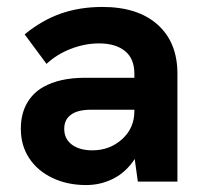

<svg xmlns="http://www.w3.org/2000/svg" viewBox="-20 -523 586 553"><path d="M368 -65Q343 -27 306.5 -8.5Q270 10 228 10Q174 10 131 -10.5Q88 -31 64 -67.5Q40 -104 40 -152Q40 -194 57 -224.5Q74 -255 104 -272Q151 -299 225 -299H367V-311Q367 -354 340 -376Q313 -398 265 -398Q225 -398 184.5 -382.5Q144 -367 114 -339L51 -424Q101 -465 155.5 -484Q210 -503 275 -503Q377 -503 434 -452Q491 -401 491 -311V0H377ZM246 -90Q296 -90 331.5 -122Q367 -154 367 -203V-207H243Q204 -207 185 -193Q165 -179 165 -152Q165 -123 187 -106.5Q209 -90 246 -90Z"/></svg>

Font: Hanken Grotesk
Style: Bold
Weight: 700
Designer: Alfredo Marco Pradil
Foundry: Hanken Design Co.
Version: Version 3.014